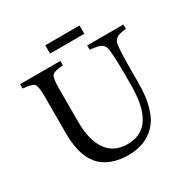

<svg xmlns="http://www.w3.org/2000/svg" viewBox="-174 -929 1084 1102"><g transform="rotate(-30 367.5 -378.5)"><path d="M496 -716H269V-771H496ZM717 -650V-621Q672 -618 653 -605Q633 -592 630 -562Q624 -506 624 -404V-317Q624 -135 549 -56Q482 14 369 14Q270 14 206 -34Q119 -102 119 -272V-519Q119 -585 106 -601Q92 -616 32 -621V-650H299V-621Q240 -617 227 -602Q213 -586 213 -519V-294Q213 -173 260 -108Q306 -43 396 -43Q581 -43 581 -324V-404Q581 -511 574 -565Q569 -594 549 -606Q529 -617 477 -621V-650Z"/></g></svg>

Font: Shafarik
Style: Regular
Weight: 400
Version: Version 1.001; ttfautohint (v1.8.4.7-5d5b)